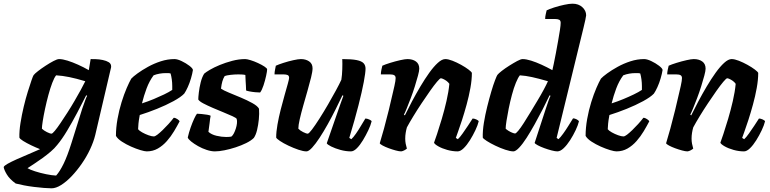

<svg xmlns="http://www.w3.org/2000/svg" viewBox="-86 -820 4171 1040"><path d="M193 200Q177 200 152 198Q127 196 98.5 192.5Q70 189 44 184Q18 179 -1 174Q-34 150 -49 125Q-64 100 -66 85Q-64 78 -44.5 67Q-25 56 4 43Q33 30 66.5 16Q100 2 131 -12Q108 -21 83 -33Q58 -45 39.5 -56.5Q21 -68 19 -75Q18 -110 25 -154Q32 -198 42.5 -242Q53 -286 64.5 -323Q76 -360 84.5 -384.5Q93 -409 96 -413Q102 -421 120 -435Q138 -449 161 -464Q184 -479 204 -489.5Q224 -500 234 -500Q253 -500 280 -491.5Q307 -483 337 -469.5Q367 -456 395 -440L405 -500Q415 -500 433 -499.5Q451 -499 470.5 -495Q490 -491 503 -483Q516 -475 516 -460Q516 -457 515.5 -454Q515 -451 514 -448L430 -89Q421 -52 402 -11.5Q383 29 357 66.5Q331 104 302.5 134Q274 164 245.5 182Q217 200 193 200ZM218 131Q238 109 258.5 67Q279 25 301 -45L360 -233Q369 -258 375.5 -276.5Q382 -295 386 -301L381 -304Q359 -260 332 -209Q305 -158 277.5 -112Q250 -66 224 -35Q210 -17 189 1Q168 19 144.5 36Q121 53 99.5 67Q78 81 63 91Q76 99 104 108Q132 117 163.5 123.5Q195 130 218 131ZM193 -96Q198 -96 211 -111.5Q224 -127 241.5 -153Q259 -179 279 -210Q299 -241 317.5 -273Q336 -305 351.5 -333Q367 -361 376 -380Q326 -395 289 -402.5Q252 -410 218 -412Q208 -400 197 -371Q186 -342 176 -305Q166 -268 158 -230.5Q150 -193 145.5 -164Q141 -135 141 -123Q151 -113 168 -104.5Q185 -96 193 -96Z M709 0Q698 0 674.5 -7Q651 -14 624 -26Q597 -38 574 -53Q551 -68 542 -84Q542 -128 550.5 -175.5Q559 -223 572.5 -266.5Q586 -310 600.5 -343.5Q615 -377 625 -394Q635 -405 659 -422.5Q683 -440 715.5 -458Q748 -476 785 -488Q822 -500 859 -500Q875 -500 898 -489Q921 -478 939.5 -464Q958 -450 959 -441Q956 -421 948.5 -395.5Q941 -370 931 -348Q921 -326 912 -313Q894 -294 853.5 -272Q813 -250 764.5 -230.5Q716 -211 671 -197Q665 -164 664 -150.5Q663 -137 662 -120Q668 -112 684 -103Q700 -94 718 -87.5Q736 -81 747 -81Q754 -81 766.5 -90.5Q779 -100 795 -115.5Q811 -131 826.5 -148Q842 -165 855 -182Q864 -182 874.5 -175Q885 -168 887 -163Q874 -138 857 -109.5Q840 -81 818 -56Q796 -31 769 -15.5Q742 0 709 0ZM683 -260Q717 -271 747 -283.5Q777 -296 803 -308.5Q829 -321 847 -333Q847 -338 847 -343.5Q847 -349 847 -354Q847 -372 844.5 -390Q842 -408 838 -422Q831 -424 825 -424Q819 -424 812 -424Q795 -424 778 -421Q761 -418 746 -412Q723 -381 708 -341Q693 -301 683 -260Z M1078 0Q1058 0 1033.5 -8Q1009 -16 987 -28.5Q965 -41 949.5 -53.5Q934 -66 931 -75Q937 -102 946.5 -129Q956 -156 965.5 -176.5Q975 -197 981 -204Q989 -204 1005.5 -202.5Q1022 -201 1036.5 -198.5Q1051 -196 1055 -193Q1052 -179 1049.5 -154.5Q1047 -130 1043 -106Q1059 -91 1087 -84.5Q1115 -78 1139 -78Q1146 -78 1153.5 -78.5Q1161 -79 1167 -80Q1175 -86 1181 -98Q1187 -110 1191.5 -124Q1196 -138 1197.5 -152Q1199 -166 1196 -176Q1194 -181 1173.5 -190.5Q1153 -200 1124.5 -211.5Q1096 -223 1067 -235.5Q1038 -248 1016 -259.5Q994 -271 988 -281Q988 -293 991 -319Q994 -345 1001 -373.5Q1008 -402 1020 -421Q1029 -429 1051 -442Q1073 -455 1104.5 -468Q1136 -481 1172 -490.5Q1208 -500 1242 -500Q1252 -500 1271.5 -494Q1291 -488 1311.5 -478.5Q1332 -469 1346.5 -459.5Q1361 -450 1361 -444Q1361 -435 1355.5 -409.5Q1350 -384 1341.5 -358Q1333 -332 1323 -319Q1313 -319 1296.5 -320.5Q1280 -322 1265 -325Q1250 -328 1247 -330Q1247 -345 1246 -356.5Q1245 -368 1244.5 -381Q1244 -394 1243 -414Q1234 -416 1223.5 -416.5Q1213 -417 1205 -417Q1184 -417 1162.5 -414.5Q1141 -412 1131 -408Q1123 -395 1118.5 -379.5Q1114 -364 1111 -340Q1123 -331 1153.5 -318.5Q1184 -306 1218.5 -291.5Q1253 -277 1281 -261.5Q1309 -246 1317 -231Q1319 -204 1316 -173.5Q1313 -143 1306.5 -116Q1300 -89 1289 -73Q1274 -58 1247.5 -45Q1221 -32 1190.5 -22Q1160 -12 1130 -6Q1100 0 1078 0Z M1574 0Q1557 0 1530.5 -9Q1504 -18 1476.5 -31Q1449 -44 1430.5 -56.5Q1412 -69 1410 -75Q1410 -106 1417 -145.5Q1424 -185 1434.5 -226.5Q1445 -268 1455.5 -304.5Q1466 -341 1473 -366.5Q1480 -392 1480 -398Q1480 -410 1472 -413.5Q1464 -417 1450 -417H1401Q1401 -430 1404 -443.5Q1407 -457 1408 -464Q1423 -471 1449.5 -479.5Q1476 -488 1503 -494Q1530 -500 1544 -500Q1570 -500 1588.5 -487.5Q1607 -475 1607 -450Q1607 -433 1599 -400.5Q1591 -368 1579.5 -328Q1568 -288 1556.5 -247.5Q1545 -207 1537.5 -174Q1530 -141 1530 -123Q1539 -113 1556 -104.5Q1573 -96 1581 -96Q1587 -96 1604 -118.5Q1621 -141 1644 -177Q1667 -213 1690.5 -253.5Q1714 -294 1733.5 -330Q1753 -366 1763 -388Q1767 -413 1768 -444.5Q1769 -476 1768 -500Q1819 -500 1846 -494.5Q1873 -489 1883.5 -477.5Q1894 -466 1894 -448Q1894 -427 1884.5 -376Q1875 -325 1855.5 -248.5Q1836 -172 1806 -73L1817 -66Q1828 -76 1842 -96Q1856 -116 1869.5 -139Q1883 -162 1893 -178Q1902 -178 1913.5 -173Q1925 -168 1927 -163Q1922 -142 1909 -114.5Q1896 -87 1880 -60.5Q1864 -34 1847 -17Q1830 0 1815 0Q1787 0 1758 -8Q1729 -16 1708 -26.5Q1687 -37 1684 -44L1734 -188Q1746 -223 1757 -254Q1768 -285 1774 -301L1769 -304Q1753 -270 1732.5 -229Q1712 -188 1689.5 -147.5Q1667 -107 1645 -73.5Q1623 -40 1604.5 -20Q1586 0 1574 0Z M2087 0Q2076 0 2057.5 -5Q2039 -10 2020 -17Q2001 -24 1987 -31.5Q1973 -39 1971 -44Q1981 -76 1994 -123.5Q2007 -171 2020 -224Q2033 -277 2043 -322Q2047 -340 2050.5 -354.5Q2054 -369 2055.5 -380.5Q2057 -392 2057 -397Q2057 -408 2049.5 -412.5Q2042 -417 2026 -417H1977Q1977 -429 1980 -442.5Q1983 -456 1985 -464Q2000 -471 2027.5 -479.5Q2055 -488 2081.5 -494Q2108 -500 2121 -500Q2149 -500 2167 -487Q2185 -474 2185 -448Q2185 -436 2178 -410Q2171 -384 2161 -352Q2151 -320 2139 -288.5Q2127 -257 2117 -232.5Q2107 -208 2102 -199L2107 -195Q2124 -230 2145.5 -270.5Q2167 -311 2191 -351.5Q2215 -392 2239 -425.5Q2263 -459 2285.5 -479.5Q2308 -500 2326 -500Q2342 -500 2365 -491Q2388 -482 2411.5 -469Q2435 -456 2451.5 -443.5Q2468 -431 2470 -425Q2470 -388 2462 -343.5Q2454 -299 2441.5 -253.5Q2429 -208 2416.5 -169.5Q2404 -131 2394.5 -105Q2385 -79 2383 -73L2394 -66Q2405 -76 2419.5 -96.5Q2434 -117 2449 -139.5Q2464 -162 2474 -178Q2483 -178 2494 -173Q2505 -168 2507 -163Q2502 -142 2489 -114.5Q2476 -87 2459.5 -60.5Q2443 -34 2425.5 -17Q2408 0 2393 0Q2365 0 2336.5 -8Q2308 -16 2288 -27.5Q2268 -39 2265 -47Q2270 -60 2281.5 -94.5Q2293 -129 2307 -176Q2321 -223 2332.5 -273Q2344 -323 2348 -366Q2341 -376 2331.5 -382.5Q2322 -389 2314 -392.5Q2306 -396 2302 -396Q2297 -396 2281 -377Q2265 -358 2243.5 -327.5Q2222 -297 2198 -261Q2174 -225 2153 -190.5Q2132 -156 2118 -130Q2114 -116 2111.5 -100.5Q2109 -85 2109 -69Q2109 -55 2111.5 -41.5Q2114 -28 2118 -15Q2112 -10 2103.5 -5.5Q2095 -1 2087 0Z M2695 0Q2678 0 2651 -9Q2624 -18 2597 -31Q2570 -44 2550.5 -56.5Q2531 -69 2529 -75Q2528 -111 2535 -154.5Q2542 -198 2553 -242Q2564 -286 2575 -323.5Q2586 -361 2595.5 -385.5Q2605 -410 2608 -414Q2614 -422 2632 -436Q2650 -450 2673 -464.5Q2696 -479 2715.5 -489.5Q2735 -500 2745 -500Q2764 -500 2791 -491.5Q2818 -483 2847.5 -469.5Q2877 -456 2906 -440Q2908 -449 2913.5 -474Q2919 -499 2925 -532Q2931 -565 2937 -598Q2943 -631 2947 -657.5Q2951 -684 2951 -696Q2951 -709 2943 -713Q2935 -717 2922 -717H2867Q2867 -730 2870 -742.5Q2873 -755 2875 -764Q2889 -771 2915.5 -779.5Q2942 -788 2970 -794Q2998 -800 3015 -800Q3048 -800 3068.5 -781Q3089 -762 3089 -737Q3089 -733 3084.5 -712Q3080 -691 3075 -671L2929 -73L2939 -66Q2950 -76 2964.5 -96Q2979 -116 2993.5 -139.5Q3008 -163 3018 -179Q3027 -179 3037.5 -173.5Q3048 -168 3050 -163Q3045 -142 3032 -114.5Q3019 -87 3002 -60.5Q2985 -34 2967 -17Q2949 0 2933 0Q2922 0 2902.5 -5Q2883 -10 2862.5 -17.5Q2842 -25 2827 -33Q2812 -41 2810 -46L2871 -233Q2879 -257 2885.5 -275.5Q2892 -294 2896 -301L2891 -304Q2875 -270 2854 -229Q2833 -188 2810.5 -147.5Q2788 -107 2766.5 -73.5Q2745 -40 2726 -20Q2707 0 2695 0ZM2704 -97Q2709 -97 2721.5 -112Q2734 -127 2751 -153.5Q2768 -180 2787 -211.5Q2806 -243 2825 -274.5Q2844 -306 2859 -334Q2874 -362 2882 -380Q2830 -395 2795.5 -402.5Q2761 -410 2730 -412Q2720 -400 2708.5 -372Q2697 -344 2687 -306.5Q2677 -269 2669.5 -232Q2662 -195 2657.5 -165.5Q2653 -136 2653 -123Q2659 -117 2669 -111Q2679 -105 2689 -101Q2699 -97 2704 -97Z M3253 0Q3242 0 3218.5 -7Q3195 -14 3168 -26Q3141 -38 3118 -53Q3095 -68 3086 -84Q3086 -128 3094.5 -175.5Q3103 -223 3116.5 -266.5Q3130 -310 3144.5 -343.5Q3159 -377 3169 -394Q3179 -405 3203 -422.5Q3227 -440 3259.5 -458Q3292 -476 3329 -488Q3366 -500 3403 -500Q3419 -500 3442 -489Q3465 -478 3483.5 -464Q3502 -450 3503 -441Q3500 -421 3492.5 -395.5Q3485 -370 3475 -348Q3465 -326 3456 -313Q3438 -294 3397.5 -272Q3357 -250 3308.5 -230.5Q3260 -211 3215 -197Q3209 -164 3208 -150.5Q3207 -137 3206 -120Q3212 -112 3228 -103Q3244 -94 3262 -87.5Q3280 -81 3291 -81Q3298 -81 3310.5 -90.5Q3323 -100 3339 -115.5Q3355 -131 3370.5 -148Q3386 -165 3399 -182Q3408 -182 3418.5 -175Q3429 -168 3431 -163Q3418 -138 3401 -109.5Q3384 -81 3362 -56Q3340 -31 3313 -15.5Q3286 0 3253 0ZM3227 -260Q3261 -271 3291 -283.5Q3321 -296 3347 -308.5Q3373 -321 3391 -333Q3391 -338 3391 -343.5Q3391 -349 3391 -354Q3391 -372 3388.5 -390Q3386 -408 3382 -422Q3375 -424 3369 -424Q3363 -424 3356 -424Q3339 -424 3322 -421Q3305 -418 3290 -412Q3267 -381 3252 -341Q3237 -301 3227 -260Z M3638 0Q3627 0 3608.5 -5Q3590 -10 3571 -17Q3552 -24 3538 -31.5Q3524 -39 3522 -44Q3532 -76 3545 -123.5Q3558 -171 3571 -224Q3584 -277 3594 -322Q3598 -340 3601.5 -354.5Q3605 -369 3606.5 -380.5Q3608 -392 3608 -397Q3608 -408 3600.5 -412.5Q3593 -417 3577 -417H3528Q3528 -429 3531 -442.5Q3534 -456 3536 -464Q3551 -471 3578.5 -479.5Q3606 -488 3632.5 -494Q3659 -500 3672 -500Q3700 -500 3718 -487Q3736 -474 3736 -448Q3736 -436 3729 -410Q3722 -384 3712 -352Q3702 -320 3690 -288.5Q3678 -257 3668 -232.5Q3658 -208 3653 -199L3658 -195Q3675 -230 3696.5 -270.5Q3718 -311 3742 -351.5Q3766 -392 3790 -425.5Q3814 -459 3836.5 -479.5Q3859 -500 3877 -500Q3893 -500 3916 -491Q3939 -482 3962.5 -469Q3986 -456 4002.5 -443.5Q4019 -431 4021 -425Q4021 -388 4013 -343.5Q4005 -299 3992.5 -253.5Q3980 -208 3967.5 -169.5Q3955 -131 3945.5 -105Q3936 -79 3934 -73L3945 -66Q3956 -76 3970.5 -96.5Q3985 -117 4000 -139.5Q4015 -162 4025 -178Q4034 -178 4045 -173Q4056 -168 4058 -163Q4053 -142 4040 -114.5Q4027 -87 4010.5 -60.5Q3994 -34 3976.5 -17Q3959 0 3944 0Q3916 0 3887.5 -8Q3859 -16 3839 -27.5Q3819 -39 3816 -47Q3821 -60 3832.5 -94.5Q3844 -129 3858 -176Q3872 -223 3883.5 -273Q3895 -323 3899 -366Q3892 -376 3882.5 -382.5Q3873 -389 3865 -392.5Q3857 -396 3853 -396Q3848 -396 3832 -377Q3816 -358 3794.5 -327.5Q3773 -297 3749 -261Q3725 -225 3704 -190.5Q3683 -156 3669 -130Q3665 -116 3662.5 -100.5Q3660 -85 3660 -69Q3660 -55 3662.5 -41.5Q3665 -28 3669 -15Q3663 -10 3654.5 -5.5Q3646 -1 3638 0Z"/></svg>

Font: Texturina Medium 12pt ExtraBold
Style: Italic
Weight: 800
Italic angle: -11°
Version: Version 1.002